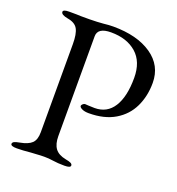

<svg xmlns="http://www.w3.org/2000/svg" viewBox="-122 -758 797 863"><g transform="rotate(20 276.0 -326.5)"><path d="M24 -6Q24 -13 32 -17Q40 -21 57 -24Q96 -31 113 -47.5Q130 -64 130 -100V-522Q130 -570 117.5 -593Q105 -616 69 -622Q36 -628 36 -642Q36 -653 65 -653Q108 -653 121 -652H163Q178 -652 198 -653Q218 -654 228 -655Q254 -658 274 -658Q389 -658 458 -610.5Q527 -563 527 -480Q527 -417 502.5 -365.5Q478 -314 427.5 -284Q377 -254 303 -254Q283 -254 270.5 -260Q258 -266 258 -273Q258 -277 263.5 -282Q269 -287 274 -287Q277 -287 289.5 -286Q302 -285 320 -285Q379 -285 410 -334Q441 -383 441 -473Q441 -550 395.5 -590Q350 -630 274 -630Q210 -630 210 -588V-111Q210 -73 225.5 -52Q241 -31 277 -24Q294 -21 302 -17Q310 -13 310 -6Q310 5 281 5Q249 5 223 1Q205 -2 183 -2Q165 -2 146.5 -0.5Q128 1 120 1Q80 5 53 5Q24 5 24 -6Z"/></g></svg>

Font: EB Garamond
Style: Regular
Weight: 400
Designer: Georg Duffner and Octavio Pardo
Foundry: Georg Duffner
Version: Version 1.000; ttfautohint (v1.6)